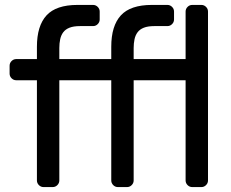

<svg xmlns="http://www.w3.org/2000/svg" viewBox="-20 -760 940 780"><path d="M825 -27Q825 -16 817 -8Q809 0 798 0H761Q750 0 742 -8Q734 -16 734 -27V-434H523V-27Q523 -16 515 -8Q507 0 496 0H459Q448 0 440 -8Q432 -16 432 -27V-434H221V-27Q221 -16 213 -8Q205 0 194 0H157Q146 0 138 -8Q130 -16 130 -27V-434H46Q35 -434 27 -442Q19 -450 19 -461V-493Q19 -504 27 -512Q35 -520 46 -520H130V-570Q130 -655 169 -697.5Q208 -740 295 -740H358Q369 -740 377 -732Q385 -724 385 -713V-681Q385 -670 377 -662Q369 -654 358 -654H305Q279 -654 262.5 -647.5Q246 -641 237 -629Q228 -617 224.5 -600.5Q221 -584 221 -565V-520H432V-570Q432 -655 471 -697.5Q510 -740 597 -740H660Q671 -740 679 -732Q687 -724 687 -713V-681Q687 -670 679 -662Q671 -654 660 -654H607Q581 -654 564.5 -647.5Q548 -641 539 -629Q530 -617 526.5 -600.5Q523 -584 523 -565V-520H734V-713Q734 -724 742 -732Q750 -740 761 -740H798Q809 -740 817 -732Q825 -724 825 -713Z"/></svg>

Font: Rubik
Style: Regular
Weight: 400
Designer: Hubert & Fischer
Foundry: Hubert & Fischer
Version: Version 1.002; ttfautohint (v1.6)